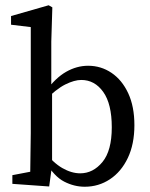

<svg xmlns="http://www.w3.org/2000/svg" viewBox="-20 -699 571 730"><path d="M27 0V-33L95 -46Q95 -80 96 -121Q97 -162 97 -193V-596L22 -605V-638L165 -679L179 -671L175 -541V-368L178 -356V-71L167 10ZM302 11Q262 11 224 -8.5Q186 -28 153 -84H138L147 -125Q182 -80 217 -60Q252 -40 285 -40Q334 -40 369.5 -83Q405 -126 405 -215Q405 -304 372.5 -349.5Q340 -395 289 -395Q263 -395 228.5 -378Q194 -361 146 -313L138 -352H154Q191 -403 231.5 -426Q272 -449 315 -449Q364 -449 404 -422Q444 -395 467.5 -344.5Q491 -294 491 -223Q491 -151 466 -98.5Q441 -46 398 -17.5Q355 11 302 11Z"/></svg>

Font: Lisu Bosa Light
Style: Regular
Weight: 300
Designer: David Morse, Annie Olsen, Victor Gaultney, Frank Grießhammer (Latin)
Foundry: SIL International
Version: Version 2.000